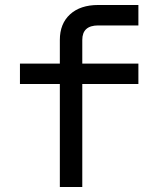

<svg xmlns="http://www.w3.org/2000/svg" viewBox="-20 -750 640 770"><path d="M220 0V-413H60V-495H220V-590Q220 -655 261 -692.5Q302 -730 374 -730H535V-648H374Q310 -648 310 -590V-495H535V-413H310V0Z"/></svg>

Font: NKDuy Mono
Style: Regular
Weight: 400
Monospace: yes
Designer: NKDuy
Foundry: NKDuy
Version: Version 2.251; ttfautohint (v1.8.4.7-5d5b)